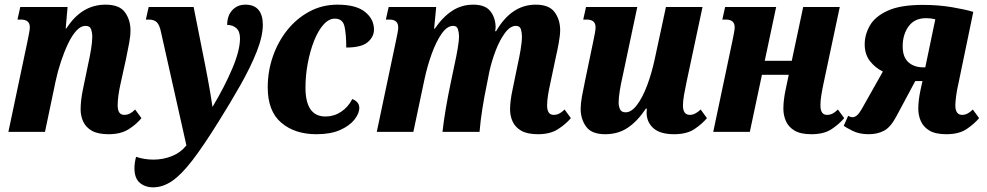

<svg xmlns="http://www.w3.org/2000/svg" viewBox="-20 -566 4234 824"><path d="M446 10Q400 10 374 -5Q348 -20 337 -44.5Q326 -69 326 -96Q326 -135 336 -183L358 -289Q366 -325 371 -356Q376 -387 376 -408Q376 -425 371 -440Q366 -455 347 -455Q327 -455 308 -434.5Q289 -414 272.5 -379.5Q256 -345 242 -303Q228 -261 219 -219L173 0H16L98 -389Q102 -409 105 -424.5Q108 -440 108 -449Q108 -482 70 -482H55L67 -536H270L262 -444H265Q330 -546 433 -546Q493 -546 516.5 -513Q540 -480 540 -436Q540 -412 534.5 -382.5Q529 -353 521 -314L497 -205Q491 -178 488 -155Q485 -132 485 -114Q485 -73 513 -73Q526 -73 537 -78.5Q548 -84 560 -96L587 -59Q565 -32 531.5 -11Q498 10 446 10Z M637 238Q603 238 580 218.5Q557 199 557 156Q557 133 564 107Q599 119 639 119Q679 119 716.5 104.5Q754 90 780 58L671 -428Q665 -458 653.5 -470Q642 -482 618 -482H606L618 -536H811L862 -279Q866 -257 872 -226.5Q878 -196 883 -164.5Q888 -133 892 -107Q944 -194 977 -272Q1010 -350 1010 -401Q1010 -431 994.5 -445Q979 -459 955 -459Q955 -499 977 -522.5Q999 -546 1033 -546Q1071 -546 1089.5 -523.5Q1108 -501 1108 -460Q1108 -411 1082 -345Q1056 -279 1012.5 -202Q969 -125 918 -44Q854 59 806.5 121Q759 183 719 210.5Q679 238 637 238Z M1338 10Q1245 10 1187 -39.5Q1129 -89 1129 -191Q1129 -260 1151 -323.5Q1173 -387 1213 -437Q1253 -487 1308 -516.5Q1363 -546 1428 -546Q1508 -546 1546.5 -515Q1585 -484 1585 -439Q1585 -408 1558 -385Q1531 -362 1466 -362Q1466 -419 1458.5 -452.5Q1451 -486 1417 -486Q1391 -486 1368 -460Q1345 -434 1328 -391Q1311 -348 1301 -295.5Q1291 -243 1291 -190Q1291 -66 1377 -66Q1413 -66 1443.5 -86Q1474 -106 1492 -141Q1522 -129 1522 -103Q1522 -79 1501 -52.5Q1480 -26 1439.5 -8Q1399 10 1338 10Z M2289 10Q2243 10 2217 -5Q2191 -20 2180 -44.5Q2169 -69 2169 -96Q2169 -116 2172 -138Q2175 -160 2180 -183L2202 -290Q2208 -316 2214 -351Q2220 -386 2220 -409Q2220 -426 2215.5 -440.5Q2211 -455 2194 -455Q2170 -455 2147.5 -425Q2125 -395 2107.5 -349.5Q2090 -304 2080 -258L2069 -202Q2059 -155 2050.5 -101.5Q2042 -48 2038 0H1879Q1884 -46 1893.5 -101.5Q1903 -157 1913 -204L1931 -290Q1939 -326 1944.5 -359Q1950 -392 1950 -409Q1950 -425 1945.5 -440Q1941 -455 1925 -455Q1899 -455 1875.5 -421.5Q1852 -388 1833 -335.5Q1814 -283 1802 -227L1754 0H1597L1679 -389Q1689 -433 1689 -449Q1689 -482 1651 -482H1636L1648 -536H1852L1843 -443H1846Q1880 -493 1920.5 -519.5Q1961 -546 2011 -546Q2062 -546 2084 -518.5Q2106 -491 2107 -451Q2107 -447 2106.5 -442Q2106 -437 2105 -432H2109Q2175 -546 2279 -546Q2337 -546 2360.5 -513.5Q2384 -481 2384 -437Q2384 -415 2378 -382Q2372 -349 2364 -314L2341 -205Q2335 -178 2331.5 -155Q2328 -132 2328 -114Q2328 -73 2356 -73Q2369 -73 2380 -78.5Q2391 -84 2403 -96L2430 -59Q2408 -33 2374.5 -11.5Q2341 10 2289 10Z M2577 10Q2519 10 2495.5 -22.5Q2472 -55 2472 -99Q2472 -121 2477.5 -152Q2483 -183 2491 -220L2526 -388Q2530 -407 2533 -423Q2536 -439 2536 -449Q2536 -482 2498 -482H2483L2495 -536H2715L2653 -243Q2644 -204 2639.5 -174.5Q2635 -145 2635 -126Q2635 -110 2641 -97Q2647 -84 2665 -84Q2690 -84 2714 -116Q2738 -148 2757.5 -200Q2777 -252 2790 -313L2838 -536H2995L2926 -212Q2920 -184 2915.5 -158Q2911 -132 2911 -113Q2911 -73 2941 -73Q2963 -73 2987 -96L3014 -59Q2992 -33 2959.5 -11.5Q2927 10 2873 10Q2813 10 2784 -16Q2755 -42 2755 -83Q2755 -93 2756 -100H2752Q2716 -46 2674.5 -18Q2633 10 2577 10Z M3462 10Q3416 10 3390 -5.5Q3364 -21 3353 -46Q3342 -71 3342 -99Q3342 -137 3352 -183L3365 -245H3250L3198 0H3041L3123 -389Q3127 -409 3130 -424.5Q3133 -440 3133 -449Q3133 -482 3095 -482H3080L3092 -536H3311L3262 -305H3378L3427 -536H3584L3515 -211Q3509 -183 3505 -158.5Q3501 -134 3501 -114Q3501 -73 3529 -73Q3542 -73 3553 -78.5Q3564 -84 3576 -96L3603 -59Q3581 -33 3548.5 -11.5Q3516 10 3462 10Z M3708 10Q3668 10 3639 -4.5Q3610 -19 3601 -26L3620 -69Q3630 -63 3640 -63Q3648 -63 3658 -71Q3668 -79 3685 -110L3769 -259Q3736 -275 3713.5 -304Q3691 -333 3691 -376Q3691 -417 3713 -456Q3735 -495 3789.5 -520Q3844 -545 3940 -545Q4008 -545 4066.5 -535Q4125 -525 4157 -515L4094 -211Q4087 -181 4083.5 -155Q4080 -129 4080 -114Q4080 -73 4109 -73Q4121 -73 4132 -78.5Q4143 -84 4155 -96L4182 -59Q4160 -33 4127.5 -11.5Q4095 10 4041 10Q3995 10 3969 -5.5Q3943 -21 3932 -46Q3921 -71 3921 -99Q3921 -118 3923.5 -138.5Q3926 -159 3931 -182L3939 -218H3908L3826 -65Q3802 -20 3774 -5Q3746 10 3708 10ZM3942 -277H3951L3994 -483Q3982 -486 3972.5 -487Q3963 -488 3954 -488Q3905 -488 3879.5 -453Q3854 -418 3854 -367Q3854 -321 3878.5 -299Q3903 -277 3942 -277Z"/></svg>

Font: Noto Serif Condensed ExtraBold
Style: Italic
Weight: 800
Width: 3
Italic angle: -12°
Designer: Monotype Design Team
Foundry: Monotype Imaging Inc.
Version: Version 2.014; ttfautohint (v1.8.4.7-5d5b)